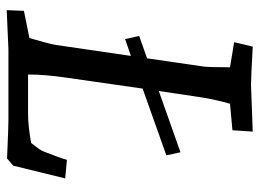

<svg xmlns="http://www.w3.org/2000/svg" viewBox="-118 -632 755 558"><g transform="rotate(90 259.0 -352.5)"><path d="M196 -57H309Q346 -57 395 -66Q418 -95 420 -103Q439 -151 444 -170L498 -165L461 -14L440 4Q349 0 330 0H123L9 5L11 -45L90 -61Q105 -111 110 -137L142 -356L93 -339L84 -380L149 -403L173 -568Q175 -585 175 -644L102 -656L115 -710Q206 -705 226 -705L362 -710L358 -651L281 -644Q267 -596 259 -538L244 -437L422 -500L431 -459L237 -390L205 -167Q196 -106 196 -57Z"/></g></svg>

Font: Andada
Style: Italic
Weight: 400
Italic angle: -8.29999°
Designer: Carolina Giovagnoli
Foundry: Carolina Giovagnoli
Version: Version 1.003